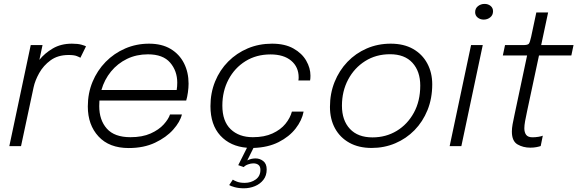

<svg xmlns="http://www.w3.org/2000/svg" viewBox="-20 -768 3034 1009"><path d="M29 0 141.5 -531H203.5L187 -453.5Q214.5 -488 257.2 -513.2Q300 -538.5 358 -538.5Q389.5 -538.5 408.5 -533Q427.5 -527.5 432 -524.5L402.5 -464.5Q398 -467.5 383.8 -473.2Q369.5 -479 340.5 -479Q284 -479 246 -451.2Q208 -423.5 186 -384Q164 -344.5 156.5 -309L90.5 0Z M936 -166.5Q926.5 -127.5 890.2 -86.8Q854 -46 794.8 -18Q735.5 10 656.5 10Q554 10 497.8 -50.8Q441.5 -111.5 441.5 -208.5Q441.5 -278 466.2 -337.8Q491 -397.5 535.2 -442.8Q579.5 -488 638 -513.2Q696.5 -538.5 763.5 -538.5Q830.5 -538.5 876.8 -510.8Q923 -483 947 -435.5Q971 -388 971 -328.5Q971 -307.5 967.5 -282.5Q964 -257.5 958.5 -239.5H502.5Q501.5 -225.5 501.5 -210.5Q501.5 -137 541.5 -92Q581.5 -47 665.5 -47Q728 -47 771.5 -66.5Q815 -86 840.2 -114Q865.5 -142 873.5 -166.5ZM757.5 -482.5Q697 -482.5 647.5 -458.5Q598 -434.5 563.2 -392Q528.5 -349.5 513 -295H908.5Q911.5 -313 911.5 -333.5Q911.5 -395.5 874 -439Q836.5 -482.5 757.5 -482.5Z M1323 64.5Q1345.5 64.5 1363.5 78.5Q1381.5 92.5 1381.5 122.5Q1381.5 155 1364.2 177Q1347 199 1319.8 210.2Q1292.5 221.5 1261.5 221.5Q1234.5 221.5 1212.8 215.5Q1191 209.5 1184.5 204.5L1203.5 176Q1208.5 180 1224.8 186.5Q1241 193 1266 193Q1299 193 1323.8 175.2Q1348.5 157.5 1348.5 124.5Q1348.5 106.5 1338.2 98.5Q1328 90.5 1311.5 90.5Q1298.5 90.5 1283.8 95.8Q1269 101 1261 110L1232 100L1278 8.5Q1190.5 1.5 1138.2 -55.2Q1086 -112 1086 -210Q1086 -280 1110.5 -340Q1135 -400 1179.2 -444.5Q1223.5 -489 1282.2 -513.8Q1341 -538.5 1409.5 -538.5Q1477 -538.5 1522 -513.2Q1567 -488 1589.2 -449.2Q1611.5 -410.5 1611.5 -370.5Q1611.5 -354.5 1609.5 -345H1548Q1549.5 -352 1549.5 -361Q1549.5 -416 1510.2 -449Q1471 -482 1401.5 -482Q1327 -482 1270 -446.5Q1213 -411 1180.8 -350Q1148.5 -289 1148.5 -213Q1148.5 -131 1192.2 -89Q1236 -47 1309 -47Q1369.5 -47 1412.2 -66.8Q1455 -86.5 1480 -117.2Q1505 -148 1514 -181.5H1575.5Q1567 -135.5 1533.5 -92.5Q1500 -49.5 1444.2 -21.2Q1388.5 7 1312 9.5L1279.5 75Q1300 64.5 1323 64.5Z M1933 9.5Q1865 9.5 1816 -17.8Q1767 -45 1740.5 -93.5Q1714 -142 1714 -206.5Q1714 -276.5 1738.2 -337Q1762.5 -397.5 1805.8 -442.8Q1849 -488 1907.2 -513.2Q1965.5 -538.5 2033.5 -538.5Q2102 -538.5 2150.8 -510.8Q2199.5 -483 2225.5 -434.5Q2251.5 -386 2251.5 -325Q2251.5 -251 2226.8 -189.8Q2202 -128.5 2158.5 -84Q2115 -39.5 2057.2 -15Q1999.5 9.5 1933 9.5ZM1937.5 -46Q2008 -46 2064.8 -80.2Q2121.5 -114.5 2155 -175.8Q2188.5 -237 2188.5 -318.5Q2188.5 -393 2147.5 -438Q2106.5 -483 2029.5 -483Q1956 -483 1899 -447Q1842 -411 1809.5 -349.8Q1777 -288.5 1777 -212.5Q1777 -135.5 1818.8 -90.8Q1860.5 -46 1937.5 -46Z M2522 -665Q2503.5 -665 2490.2 -675.8Q2477 -686.5 2477 -704Q2477 -724 2492 -735.8Q2507 -747.5 2526.5 -747.5Q2545 -747.5 2558 -737Q2571 -726.5 2571 -709Q2571 -688.5 2556.2 -676.8Q2541.5 -665 2522 -665ZM2343 0 2455.5 -531H2517L2404.5 0Z M2767 8Q2729 8 2699.5 -9.2Q2670 -26.5 2670 -76.5Q2670 -94 2673.8 -115.2Q2677.5 -136.5 2684 -165.5L2750 -476.5H2622.5L2634 -531H2728.5Q2753.5 -531 2759.2 -538.2Q2765 -545.5 2771.5 -575.5L2798.5 -702.5H2860.5L2824 -531H2994L2982.5 -476.5H2812.5L2750.5 -186Q2743.5 -154 2739.5 -131.5Q2735.5 -109 2735.5 -94Q2735.5 -72 2745.2 -59.2Q2755 -46.5 2778.5 -46.5Q2793.5 -46.5 2809.2 -49Q2825 -51.5 2832.5 -55L2821.5 -0.5Q2813 2.5 2799 5.2Q2785 8 2767 8Z"/></svg>

Font: Epilogue Light
Style: Italic
Weight: 300
Italic angle: -12°
Designer: Tyler Finck
Foundry: Etcetera Type Co
Version: Version 2.111; ttfautohint (v1.8.3)